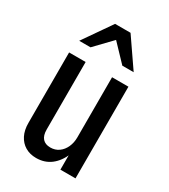

<svg xmlns="http://www.w3.org/2000/svg" viewBox="-185 -827 812 925"><g transform="rotate(30 220.5 -365.0)"><path d="M169 10Q134 10 108 -5.5Q82 -21 67.5 -49.5Q53 -78 53 -118V-510H145V-134Q145 -101 160 -84.5Q175 -68 203 -68Q230 -68 250 -82.5Q270 -97 281 -121.5Q292 -146 292 -175L304 -90Q284 -42 250 -16Q216 10 169 10ZM299 0V-93H292V-510H383V0ZM67 -583 176 -740H262L370 -583H307L183 -713H255L130 -583Z"/></g></svg>

Font: Instrument Sans Condensed Medium
Style: Regular
Weight: 500
Width: 3
Designer: Rodrigo Fuenzalida
Foundry: fragTYPE
Version: Version 1.000;gftools[0.9.28]